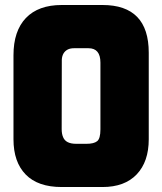

<svg xmlns="http://www.w3.org/2000/svg" viewBox="-20 -752 650 772"><path d="M328.1 -173.8Q357.4 -173.8 370.6 -184.3Q383.8 -194.8 383.8 -231.9V-500Q383.8 -558.1 335.9 -558.1H277.8Q263.2 -558.1 252.9 -553.2Q230 -541.5 228.5 -511.7Q228 -508.3 228 -232.9Q228 -213.4 233.9 -200.2Q244.6 -173.8 286.1 -173.8ZM392.1 0H228Q132.3 0 83.3 -50.3Q34.2 -100.6 34.2 -191.9V-529.8Q34.2 -627.4 84.2 -679.7Q134.3 -731.9 228 -731.9H392.1Q578.1 -731.9 578.1 -540V-191.9Q578.1 -102.1 529.8 -51Q481.4 0 392.1 0Z"/></svg>

Font: Squarion Black
Style: Regular
Weight: 900
Designer: Natanael Gama
Version: Version 1.00;September 12, 2019;FontCreator 11.5.0.2425 64-b